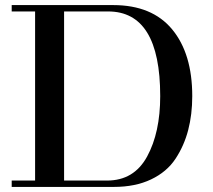

<svg xmlns="http://www.w3.org/2000/svg" viewBox="-20 -735 836 755"><path d="M232 -690V-25H401Q507 -25 558.5 -119.5Q610 -214 610 -357Q610 -690 405 -690ZM118 -25V-690H26V-715H425Q578 -715 657 -619.5Q736 -524 736 -357Q736 -285 720 -223.5Q704 -162 670 -110.5Q636 -59 574 -29.5Q512 0 428 0H26V-25Z"/></svg>

Font: Justus
Style: Roman
Weight: 500
Version: Version 001.001